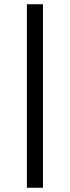

<svg xmlns="http://www.w3.org/2000/svg" viewBox="-20 -750 330 907"><path d="M107 137V-730H183V137Z"/></svg>

Font: Arima
Style: Regular
Weight: 400
Designer: Joana Correia and Natanael Gama
Foundry: NDISCOVER
Version: Version 1.101;gftools[0.9.23]